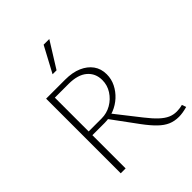

<svg xmlns="http://www.w3.org/2000/svg" viewBox="-250 -1048 1197 1197"><g transform="rotate(-45 349.0 -449.5)"><path d="M117 0V-658H285Q349 -658 395 -638Q441 -618 466.5 -582.5Q492 -547 492 -498Q492 -456 473.5 -419Q455 -382 424 -353.5Q393 -325 353 -309Q313 -293 269 -293H135V-326H274Q320 -326 359 -348.5Q398 -371 422.5 -409Q447 -447 447 -492Q447 -552 404.5 -588Q362 -624 281 -624H160V0ZM623 8Q584 8 552.5 -5.5Q521 -19 489.5 -49.5Q458 -80 421 -130L291 -307L327 -319L462 -147Q498 -101 526.5 -74.5Q555 -48 581 -36.5Q607 -25 636 -25Q646 -25 659.5 -26.5Q673 -28 688 -32L698 -4Q676 2 657.5 5Q639 8 623 8ZM253 -737 344 -907H394L288 -737Z"/></g></svg>

Font: Ysabeau SC ExtraLight
Style: Regular
Weight: 250
Designer: Christian Thalmann (Catharsis Fonts)
Version: Version 2.001;gftools[0.9.30]; featfreeze: smcp